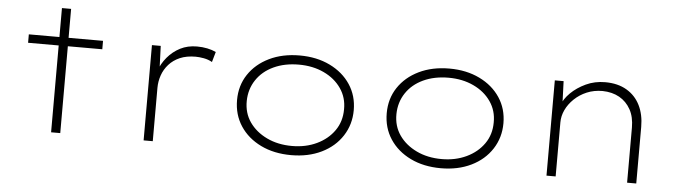

<svg xmlns="http://www.w3.org/2000/svg" viewBox="-45 -856 3709 1044"><g transform="rotate(5 1809.5 -334.0)"><path d="M256 0V-678H306V0ZM89 -474V-520H494V-474Z M761 0V-520H809L814 -387L801 -379Q816 -423 845.5 -458Q875 -493 915 -513.5Q955 -534 1006 -534Q1036 -534 1062.5 -528.5Q1089 -523 1110 -513L1094 -457Q1073 -469 1048 -473.5Q1023 -478 1003 -478Q954 -478 918 -462.5Q882 -447 858 -420Q834 -393 822.5 -359.5Q811 -326 811 -291V0Z M1567 10Q1473 10 1401 -25Q1329 -60 1288.5 -121.5Q1248 -183 1248 -263Q1248 -342 1288.5 -403Q1329 -464 1401 -499Q1473 -534 1567 -534Q1660 -534 1732 -499Q1804 -464 1844.5 -403Q1885 -342 1885 -263Q1885 -185 1844.5 -122.5Q1804 -60 1732 -25Q1660 10 1567 10ZM1567 -40Q1642 -40 1702 -68.5Q1762 -97 1797 -147Q1832 -197 1832 -263Q1833 -327 1798.5 -377Q1764 -427 1703.5 -455.5Q1643 -484 1567 -484Q1489 -484 1429 -456Q1369 -428 1335.5 -377.5Q1302 -327 1301 -263Q1300 -197 1334.5 -147.5Q1369 -98 1429.5 -69Q1490 -40 1567 -40Z M2384 10Q2290 10 2218 -25Q2146 -60 2105.5 -121.5Q2065 -183 2065 -263Q2065 -342 2105.5 -403Q2146 -464 2218 -499Q2290 -534 2384 -534Q2477 -534 2549 -499Q2621 -464 2661.5 -403Q2702 -342 2702 -263Q2702 -185 2661.5 -122.5Q2621 -60 2549 -25Q2477 10 2384 10ZM2384 -40Q2459 -40 2519 -68.5Q2579 -97 2614 -147Q2649 -197 2649 -263Q2650 -327 2615.5 -377Q2581 -427 2520.5 -455.5Q2460 -484 2384 -484Q2306 -484 2246 -456Q2186 -428 2152.5 -377.5Q2119 -327 2118 -263Q2117 -197 2151.5 -147.5Q2186 -98 2246.5 -69Q2307 -40 2384 -40Z M2960 0V-520H3008L3013 -384L3001 -386Q3014 -423 3047.5 -456Q3081 -489 3129 -511.5Q3177 -534 3234 -534Q3303 -534 3351.5 -505.5Q3400 -477 3425 -426.5Q3450 -376 3450 -309V0H3400V-301Q3400 -359 3377.5 -399.5Q3355 -440 3316 -462Q3277 -484 3224 -485Q3177 -485 3138 -468.5Q3099 -452 3070 -424Q3041 -396 3025.5 -363Q3010 -330 3010 -295V0H2986Q2981 0 2975 0Q2969 0 2960 0Z"/></g></svg>

Font: Lexend Mega ExtraLight
Style: Regular
Weight: 250
Version: Version 1.007